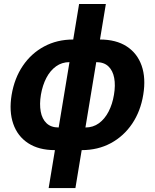

<svg xmlns="http://www.w3.org/2000/svg" viewBox="-20 -754 789 978"><path d="M259.8 10.7Q177.7 10.7 123.6 -24.6Q69.4 -59.9 47.5 -123.3Q25.5 -186.6 39.2 -270.6Q53.4 -355.5 96.3 -418.8Q139.2 -482.2 205 -517.4Q270.7 -552.7 352.8 -552.7H489.1Q571.5 -552.7 625.5 -517.6Q679.5 -482.4 701.6 -419.2Q723.6 -355.9 709.7 -271.5Q696 -187.3 653.1 -123.7Q610.1 -60.1 544.4 -24.7Q478.7 10.7 396.1 10.7ZM278.8 -104.6H415.1Q454.2 -104.6 484 -126.3Q513.8 -148.1 533.2 -185.8Q552.7 -223.5 560.5 -271.3Q568.7 -319.5 561.7 -357Q554.7 -394.5 532.1 -416Q509.5 -437.5 470.3 -437.5H334.1Q295.2 -437.5 265.4 -416Q235.6 -394.5 216.1 -357.2Q196.7 -319.9 188.4 -271.6Q180.5 -223.7 187.4 -185.9Q194.2 -148.1 217.1 -126.3Q239.9 -104.6 278.8 -104.6ZM227.8 204.1 382.9 -733.6H519.2L364.1 204.1Z"/></svg>

Font: Adwaita Sans
Style: Italic
Weight: 400
Italic angle: -9.39999°
Designer: Rasmus Andersson
Foundry: rsms
Version: Version 4.001;git-9221beed3